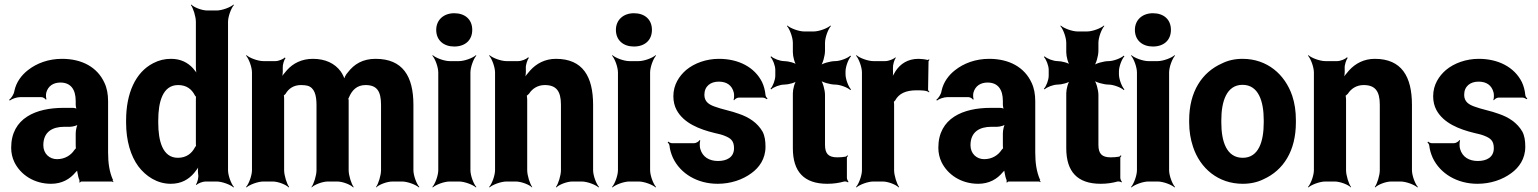

<svg xmlns="http://www.w3.org/2000/svg" viewBox="-20 -796 6745 842"><path d="M454 -128V-352C454 -383 449 -410 438 -433C407 -501 340 -538 252 -538C193 -538 141 -519 102 -488C75 -467 51 -436 43 -397C41 -382 29 -365 20 -358L23 -355C31 -362 53 -370 68 -370H161C169 -370 178 -364 181 -359L184 -361C181 -366 181 -383 183 -390C191 -419 214 -434 245 -434C290 -434 312 -404 312 -353V-338C312 -331 314 -318 318 -314L320 -317C316 -321 305 -323 299 -323H258C139 -323 29 -279 29 -148C29 -125 34 -104 43 -85C70 -30 129 10 204 10C252 10 287 -11 311 -40C315 -44 321 -50 322 -54L318 -55C317 -51 319 -43 320 -37C322 -26 324 -16 328 -7C329 -5 329 1 328 3L330 5C331 3 335 0 338 0H470C472 0 475 2 476 3L478 1C477 0 474 -2 474 -4C474 -5 476 -7 476 -7L474 -10C460 -43 454 -80 454 -128ZM170 -159C170 -218 210 -240 262 -240H287C299 -240 321 -246 328 -253L324 -256C317 -249 312 -225 312 -211V-162C312 -159 312 -145 314 -143L316 -146C314 -148 308 -141 306 -138C291 -115 264 -98 230 -98C197 -98 170 -122 170 -159Z M839 13 842 15C848 8 869 0 881 0H930C954 0 991 14 1004 26L1006 24C994 11 980 -26 980 -50V-700C980 -724 994 -761 1006 -774L1004 -776C991 -764 954 -750 930 -750H889C865 -750 830 -764 819 -776L817 -774C827 -761 839 -724 839 -700V-502C839 -489 841 -472 845 -464L849 -465C845 -474 834 -488 826 -497C803 -522 772 -538 730 -538C702 -538 677 -532 652 -519C574 -479 533 -387 533 -268V-258C533 -179 553 -112 587 -66C619 -24 668 10 729 10C775 10 807 -9 831 -37C839 -47 852 -63 855 -73L852 -74C848 -65 847 -46 849 -32C852 -19 846 5 839 13ZM839 -356V-172C839 -170 839 -156 840 -155L843 -159C842 -160 836 -152 835 -150C821 -123 797 -104 760 -104C693 -104 674 -178 674 -258V-268C674 -348 693 -423 761 -423C798 -423 821 -405 835 -377C836 -376 842 -368 843 -369L840 -373C839 -372 839 -358 839 -356Z M1300 -423C1311 -423 1321 -422 1329 -420C1359 -411 1368 -379 1368 -335V-50C1368 -26 1356 11 1346 24L1347 26C1358 14 1394 0 1418 0H1459C1483 0 1518 14 1529 26L1531 24C1521 11 1509 -26 1509 -50V-357C1508 -358 1508 -365 1507 -366L1506 -362C1507 -362 1510 -367 1510 -368C1523 -400 1545 -423 1583 -423C1633 -423 1651 -396 1651 -336V-50C1651 -26 1639 11 1629 24L1630 26C1641 14 1677 0 1701 0H1743C1767 0 1804 14 1817 26L1819 24C1807 11 1793 -26 1793 -50V-336C1793 -462 1746 -538 1627 -538C1571 -538 1533 -515 1505 -478C1496 -469 1488 -452 1488 -443H1492C1492 -452 1482 -472 1474 -483C1448 -518 1407 -538 1352 -538C1303 -538 1265 -518 1239 -489C1230 -479 1216 -462 1211 -452L1215 -450C1219 -461 1221 -480 1220 -495V-498C1219 -512 1226 -534 1232 -541L1229 -544C1223 -537 1202 -528 1188 -528H1135C1111 -528 1074 -542 1061 -554L1059 -552C1071 -539 1085 -502 1085 -478V-50C1085 -26 1071 11 1059 24L1061 26C1074 14 1111 0 1135 0H1176C1200 0 1235 14 1246 26L1248 24C1238 11 1226 -26 1226 -50V-361C1226 -364 1226 -378 1224 -379L1221 -376C1223 -375 1230 -382 1232 -384C1246 -408 1268 -423 1300 -423Z M2043 -50V-478C2043 -502 2057 -539 2069 -552L2067 -554C2054 -542 2017 -528 1993 -528H1952C1928 -528 1891 -542 1878 -554L1876 -552C1888 -539 1902 -502 1902 -478V-50C1902 -26 1888 11 1876 24L1878 26C1891 14 1928 0 1952 0H1993C2017 0 2054 14 2067 26L2069 24C2057 11 2043 -26 2043 -50ZM1972 -592C2019 -592 2051 -619 2051 -665C2051 -711 2019 -738 1972 -738C1926 -738 1893 -709 1893 -665C1893 -619 1926 -592 1972 -592Z M2369 -423C2419 -423 2440 -397 2440 -337V-50C2440 -26 2428 11 2418 24L2420 26C2431 14 2466 0 2490 0H2531C2555 0 2592 14 2605 26L2607 24C2595 11 2581 -26 2581 -50V-336C2581 -460 2536 -538 2418 -538C2370 -538 2332 -517 2305 -487C2296 -477 2282 -460 2277 -450L2281 -448C2285 -459 2287 -478 2286 -493V-498C2285 -511 2293 -534 2299 -542L2296 -545C2290 -537 2267 -528 2253 -528H2201C2177 -528 2140 -542 2127 -554L2125 -552C2137 -539 2151 -502 2151 -478V-50C2151 -26 2137 11 2125 24L2127 26C2140 14 2177 0 2201 0H2242C2266 0 2302 14 2313 26L2314 24C2304 11 2292 -26 2292 -50V-359C2292 -362 2291 -378 2289 -379L2287 -375C2289 -374 2298 -383 2300 -385C2314 -407 2338 -423 2369 -423Z M2831 -50V-478C2831 -502 2845 -539 2857 -552L2855 -554C2842 -542 2805 -528 2781 -528H2740C2716 -528 2679 -542 2666 -554L2664 -552C2676 -539 2690 -502 2690 -478V-50C2690 -26 2676 11 2664 24L2666 26C2679 14 2716 0 2740 0H2781C2805 0 2842 14 2855 26L2857 24C2845 11 2831 -26 2831 -50ZM2760 -592C2807 -592 2839 -619 2839 -665C2839 -711 2807 -738 2760 -738C2714 -738 2681 -709 2681 -665C2681 -619 2714 -592 2760 -592Z M3129 -90C3091 -90 3061 -107 3051 -143C3048 -152 3048 -173 3051 -180L3048 -182C3045 -175 3032 -168 3024 -168H2927C2921 -168 2914 -172 2911 -175L2908 -172C2911 -169 2916 -162 2916 -157C2918 -139 2923 -122 2931 -104C2964 -34 3039 10 3127 10C3185 10 3237 -8 3276 -37C3309 -61 3337 -99 3337 -152C3337 -178 3334 -200 3324 -219C3302 -257 3265 -282 3220 -297C3189 -309 3144 -317 3113 -329C3091 -337 3069 -349 3069 -380C3069 -418 3096 -438 3132 -438C3167 -438 3190 -422 3198 -390C3200 -382 3200 -364 3197 -358L3199 -356C3202 -361 3212 -368 3220 -368H3325C3331 -368 3339 -364 3343 -361L3346 -364C3342 -367 3337 -374 3337 -380C3335 -400 3330 -419 3322 -436C3289 -502 3218 -538 3133 -538C3077 -538 3025 -519 2989 -489C2959 -463 2933 -425 2933 -374C2933 -351 2938 -331 2947 -314C2978 -256 3047 -229 3113 -213C3132 -209 3147 -205 3159 -200C3183 -190 3199 -180 3199 -146C3199 -106 3167 -90 3129 -90Z M3608 10C3637 10 3660 6 3682 0C3687 -1 3696 1 3699 4L3701 1C3698 -2 3694 -11 3694 -16V-104C3694 -107 3697 -110 3699 -112L3696 -115C3694 -113 3691 -109 3688 -109C3677 -107 3665 -106 3652 -106C3613 -106 3598 -122 3598 -161V-380C3598 -401 3588 -438 3577 -449L3574 -446C3585 -435 3622 -425 3643 -425C3664 -425 3698 -412 3709 -401L3712 -404C3701 -415 3688 -449 3688 -470V-483C3688 -504 3701 -538 3712 -549L3709 -552C3698 -541 3664 -528 3643 -528C3622 -528 3585 -518 3574 -507L3577 -504C3588 -515 3598 -552 3598 -573V-608C3598 -632 3612 -669 3624 -682L3622 -684C3609 -672 3572 -658 3548 -658H3507C3483 -658 3446 -672 3433 -684L3431 -682C3443 -669 3457 -632 3457 -608V-567C3457 -548 3465 -517 3475 -507L3478 -510C3468 -520 3437 -528 3419 -528C3400 -528 3372 -539 3362 -549L3359 -546C3369 -536 3380 -508 3380 -490V-464C3380 -445 3369 -417 3359 -407L3362 -404C3372 -414 3400 -425 3419 -425C3437 -425 3468 -433 3478 -443L3475 -446C3465 -436 3457 -405 3457 -387V-146C3457 -43 3506 10 3608 10Z M4054 -391 4056 -393C4054 -395 4050 -399 4050 -403L4052 -527C4052 -529 4055 -532 4056 -533L4054 -536C4053 -535 4050 -533 4048 -533C4037 -536 4020 -538 4008 -538C3960 -538 3928 -515 3908 -485C3901 -474 3892 -458 3889 -449L3892 -448C3896 -457 3897 -475 3896 -488V-497C3895 -511 3902 -534 3908 -542L3907 -545C3900 -537 3877 -528 3862 -528H3810C3786 -528 3749 -542 3736 -554L3734 -552C3746 -539 3760 -502 3760 -478V-50C3760 -26 3746 11 3734 24L3736 26C3749 14 3786 0 3810 0H3851C3875 0 3910 14 3921 26L3923 24C3913 11 3901 -26 3901 -50V-334C3901 -337 3901 -350 3899 -351L3897 -348C3898 -347 3905 -354 3906 -356C3922 -385 3951 -400 4000 -400C4017 -400 4045 -400 4054 -391Z M4520 -128V-352C4520 -383 4515 -410 4504 -433C4473 -501 4406 -538 4318 -538C4259 -538 4207 -519 4168 -488C4141 -467 4117 -436 4109 -397C4107 -382 4095 -365 4086 -358L4089 -355C4097 -362 4119 -370 4134 -370H4227C4235 -370 4244 -364 4247 -359L4250 -361C4247 -366 4247 -383 4249 -390C4257 -419 4280 -434 4311 -434C4356 -434 4378 -404 4378 -353V-338C4378 -331 4380 -318 4384 -314L4386 -317C4382 -321 4371 -323 4365 -323H4324C4205 -323 4095 -279 4095 -148C4095 -125 4100 -104 4109 -85C4136 -30 4195 10 4270 10C4318 10 4353 -11 4377 -40C4381 -44 4387 -50 4388 -54L4384 -55C4383 -51 4385 -43 4386 -37C4388 -26 4390 -16 4394 -7C4395 -5 4395 1 4394 3L4396 5C4397 3 4401 0 4404 0H4536C4538 0 4541 2 4542 3L4544 1C4543 0 4540 -2 4540 -4C4540 -5 4542 -7 4542 -7L4540 -10C4526 -43 4520 -80 4520 -128ZM4236 -159C4236 -218 4276 -240 4328 -240H4353C4365 -240 4387 -246 4394 -253L4390 -256C4383 -249 4378 -225 4378 -211V-162C4378 -159 4378 -145 4380 -143L4382 -146C4380 -148 4374 -141 4372 -138C4357 -115 4330 -98 4296 -98C4263 -98 4236 -122 4236 -159Z M4807 10C4836 10 4859 6 4881 0C4886 -1 4895 1 4898 4L4900 1C4897 -2 4893 -11 4893 -16V-104C4893 -107 4896 -110 4898 -112L4895 -115C4893 -113 4890 -109 4887 -109C4876 -107 4864 -106 4851 -106C4812 -106 4797 -122 4797 -161V-380C4797 -401 4787 -438 4776 -449L4773 -446C4784 -435 4821 -425 4842 -425C4863 -425 4897 -412 4908 -401L4911 -404C4900 -415 4887 -449 4887 -470V-483C4887 -504 4900 -538 4911 -549L4908 -552C4897 -541 4863 -528 4842 -528C4821 -528 4784 -518 4773 -507L4776 -504C4787 -515 4797 -552 4797 -573V-608C4797 -632 4811 -669 4823 -682L4821 -684C4808 -672 4771 -658 4747 -658H4706C4682 -658 4645 -672 4632 -684L4630 -682C4642 -669 4656 -632 4656 -608V-567C4656 -548 4664 -517 4674 -507L4677 -510C4667 -520 4636 -528 4618 -528C4599 -528 4571 -539 4561 -549L4558 -546C4568 -536 4579 -508 4579 -490V-464C4579 -445 4568 -417 4558 -407L4561 -404C4571 -414 4599 -425 4618 -425C4636 -425 4667 -433 4677 -443L4674 -446C4664 -436 4656 -405 4656 -387V-146C4656 -43 4705 10 4807 10Z M5107 -50V-478C5107 -502 5121 -539 5133 -552L5131 -554C5118 -542 5081 -528 5057 -528H5016C4992 -528 4955 -542 4942 -554L4940 -552C4952 -539 4966 -502 4966 -478V-50C4966 -26 4952 11 4940 24L4942 26C4955 14 4992 0 5016 0H5057C5081 0 5118 14 5131 26L5133 24C5121 11 5107 -26 5107 -50ZM5036 -592C5083 -592 5115 -619 5115 -665C5115 -711 5083 -738 5036 -738C4990 -738 4957 -709 4957 -665C4957 -619 4990 -592 5036 -592Z M5195 -269V-259C5195 -220 5201 -185 5212 -152C5243 -58 5322 10 5430 10C5464 10 5495 3 5521 -10C5608 -49 5663 -134 5663 -259V-269C5663 -308 5658 -343 5647 -376C5615 -470 5537 -538 5429 -538C5395 -538 5365 -531 5339 -518C5251 -479 5195 -394 5195 -269ZM5522 -269V-259C5522 -176 5500 -104 5430 -104C5359 -104 5336 -175 5336 -259V-269C5336 -351 5359 -424 5429 -424C5499 -424 5522 -352 5522 -269Z M5960 -423C6010 -423 6031 -397 6031 -337V-50C6031 -26 6019 11 6009 24L6011 26C6022 14 6057 0 6081 0H6122C6146 0 6183 14 6196 26L6198 24C6186 11 6172 -26 6172 -50V-336C6172 -460 6127 -538 6009 -538C5961 -538 5923 -517 5896 -487C5887 -477 5873 -460 5868 -450L5872 -448C5876 -459 5878 -478 5877 -493V-498C5876 -511 5884 -534 5890 -542L5887 -545C5881 -537 5858 -528 5844 -528H5792C5768 -528 5731 -542 5718 -554L5716 -552C5728 -539 5742 -502 5742 -478V-50C5742 -26 5728 11 5716 24L5718 26C5731 14 5768 0 5792 0H5833C5857 0 5893 14 5904 26L5905 24C5895 11 5883 -26 5883 -50V-359C5883 -362 5882 -378 5880 -379L5878 -375C5880 -374 5889 -383 5891 -385C5905 -407 5929 -423 5960 -423Z M6461 -90C6423 -90 6393 -107 6383 -143C6380 -152 6380 -173 6383 -180L6380 -182C6377 -175 6364 -168 6356 -168H6259C6253 -168 6246 -172 6243 -175L6240 -172C6243 -169 6248 -162 6248 -157C6250 -139 6255 -122 6263 -104C6296 -34 6371 10 6459 10C6517 10 6569 -8 6608 -37C6641 -61 6669 -99 6669 -152C6669 -178 6666 -200 6656 -219C6634 -257 6597 -282 6552 -297C6521 -309 6476 -317 6445 -329C6423 -337 6401 -349 6401 -380C6401 -418 6428 -438 6464 -438C6499 -438 6522 -422 6530 -390C6532 -382 6532 -364 6529 -358L6531 -356C6534 -361 6544 -368 6552 -368H6657C6663 -368 6671 -364 6675 -361L6678 -364C6674 -367 6669 -374 6669 -380C6667 -400 6662 -419 6654 -436C6621 -502 6550 -538 6465 -538C6409 -538 6357 -519 6321 -489C6291 -463 6265 -425 6265 -374C6265 -351 6270 -331 6279 -314C6310 -256 6379 -229 6445 -213C6464 -209 6479 -205 6491 -200C6515 -190 6531 -180 6531 -146C6531 -106 6499 -90 6461 -90Z"/></svg>

Font: Asimov
Style: EdgeNar
Weight: 500
Designer: Google
Version: Version 2.000980: 2014